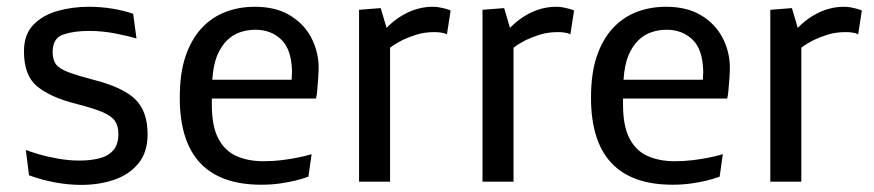

<svg xmlns="http://www.w3.org/2000/svg" viewBox="-20 -529 2545 559"><path d="M216.8 9.3Q178.7 9.3 139.6 2Q100.6 -5.4 64.5 -18.6L55.2 -92.3Q65.4 -88.4 90.3 -80.8Q115.2 -73.2 147.5 -67.4Q179.7 -61.5 211.4 -61.5Q242.2 -61.5 267.8 -67.6Q293.5 -73.7 309.1 -90.6Q324.7 -107.4 324.7 -139.2Q324.7 -162.1 314.5 -177Q304.2 -191.9 277.3 -203.1Q250.5 -214.4 200.2 -227.1Q127.4 -245.6 88.6 -277.1Q49.8 -308.6 49.8 -379.4Q49.8 -428.7 77.4 -457Q105 -485.4 148.2 -497.3Q191.4 -509.3 238.8 -509.3Q273.9 -509.3 307.9 -503.7Q341.8 -498 367.7 -488.8L377.4 -417Q360.4 -422.4 320.1 -430.7Q279.8 -439 239.3 -439Q195.3 -439 164.3 -428.5Q133.3 -418 133.3 -377.4Q133.3 -356 142.3 -342.8Q151.4 -329.6 177.2 -319.6Q203.1 -309.6 253.4 -296.4Q338.9 -274.4 374.3 -239.5Q409.7 -204.6 409.7 -137.7Q409.7 -85.4 382.8 -53Q356 -20.5 312.3 -5.6Q268.6 9.3 216.8 9.3Z M877.9 -14.6Q860.8 -8.3 838.9 -2.9Q820.3 1.5 795.4 5.1Q770.5 8.8 740.7 8.8Q503.4 8.8 503.4 -244.6Q503.4 -315.4 520 -364.5Q536.6 -413.6 565.9 -445.8Q595.2 -478 635.3 -493.7Q675.3 -509.3 721.7 -509.3Q782.2 -509.3 823.2 -484.9Q864.3 -460.4 885.5 -420.7Q906.7 -380.9 907.7 -335.4Q907.7 -322.3 906.5 -302.5Q905.3 -282.7 903.6 -265.4Q901.9 -248 899.9 -242.2H596.7V-224.6Q596.7 -161.6 615.7 -125.5Q634.8 -89.4 668.7 -74.5Q702.6 -59.6 747.1 -59.6Q774.9 -59.6 800 -62.7Q825.2 -65.9 844.7 -69.8Q867.7 -74.2 887.2 -80.1ZM723.6 -442.4Q700.7 -442.4 679.4 -435.3Q658.2 -428.2 641.1 -411.6Q624 -395 612.5 -367.9Q601.1 -340.8 598.1 -296.9H829.1Q829.1 -306.2 829.6 -309.1Q830.1 -311.5 830.1 -316.9V-324.2Q828.1 -386.2 798.3 -414.3Q768.6 -442.4 723.6 -442.4Z M1025.4 0V-500.5L1088.4 -505.4L1105.5 -447.8Q1133.8 -477.1 1168.5 -493.2Q1203.1 -509.3 1240.2 -509.3Q1250 -509.3 1259.3 -507.6Q1268.6 -505.9 1275.9 -503.9Q1283.2 -502 1292 -498.5L1281.2 -428.7Q1279.3 -430.2 1274.4 -432.1Q1270.5 -433.1 1263.2 -434.3Q1255.9 -435.5 1244.1 -435.5Q1216.3 -435.5 1192.9 -428.2Q1169.4 -420.9 1152.3 -412.6Q1142.6 -407.7 1133.3 -402.1Q1124 -396.5 1115.7 -390.1V0Z M1384.8 0V-500.5L1447.8 -505.4L1464.8 -447.8Q1493.2 -477.1 1527.8 -493.2Q1562.5 -509.3 1599.6 -509.3Q1609.4 -509.3 1618.7 -507.6Q1627.9 -505.9 1635.3 -503.9Q1642.6 -502 1651.4 -498.5L1640.6 -428.7Q1638.7 -430.2 1633.8 -432.1Q1629.9 -433.1 1622.6 -434.3Q1615.2 -435.5 1603.5 -435.5Q1575.7 -435.5 1552.2 -428.2Q1528.8 -420.9 1511.7 -412.6Q1502 -407.7 1492.7 -402.1Q1483.4 -396.5 1475.1 -390.1V0Z M2075.2 -14.6Q2058.1 -8.3 2036.1 -2.9Q2017.6 1.5 1992.7 5.1Q1967.8 8.8 1938 8.8Q1700.7 8.8 1700.7 -244.6Q1700.7 -315.4 1717.3 -364.5Q1733.9 -413.6 1763.2 -445.8Q1792.5 -478 1832.5 -493.7Q1872.6 -509.3 1918.9 -509.3Q1979.5 -509.3 2020.5 -484.9Q2061.5 -460.4 2082.8 -420.7Q2104 -380.9 2105 -335.4Q2105 -322.3 2103.8 -302.5Q2102.5 -282.7 2100.8 -265.4Q2099.1 -248 2097.2 -242.2H1793.9V-224.6Q1793.9 -161.6 1813 -125.5Q1832 -89.4 1866 -74.5Q1899.9 -59.6 1944.3 -59.6Q1972.2 -59.6 1997.3 -62.7Q2022.5 -65.9 2042 -69.8Q2064.9 -74.2 2084.5 -80.1ZM1920.9 -442.4Q1897.9 -442.4 1876.7 -435.3Q1855.5 -428.2 1838.4 -411.6Q1821.3 -395 1809.8 -367.9Q1798.3 -340.8 1795.4 -296.9H2026.4Q2026.4 -306.2 2026.9 -309.1Q2027.3 -311.5 2027.3 -316.9V-324.2Q2025.4 -386.2 1995.6 -414.3Q1965.8 -442.4 1920.9 -442.4Z M2222.7 0V-500.5L2285.6 -505.4L2302.7 -447.8Q2331.1 -477.1 2365.7 -493.2Q2400.4 -509.3 2437.5 -509.3Q2447.3 -509.3 2456.5 -507.6Q2465.8 -505.9 2473.1 -503.9Q2480.5 -502 2489.3 -498.5L2478.5 -428.7Q2476.6 -430.2 2471.7 -432.1Q2467.8 -433.1 2460.4 -434.3Q2453.1 -435.5 2441.4 -435.5Q2413.6 -435.5 2390.1 -428.2Q2366.7 -420.9 2349.6 -412.6Q2339.8 -407.7 2330.6 -402.1Q2321.3 -396.5 2313 -390.1V0Z"/></svg>

Font: Mako
Style: Regular
Weight: 400
Designer: vernon adams
Foundry: vernon adams
Version: Version 1.100; ttfautohint (v1.8.4.7-5d5b);gftools[0.9.33]